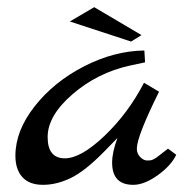

<svg xmlns="http://www.w3.org/2000/svg" viewBox="-20 -516 529 536"><path d="M449 -101 472 -84Q458 -54 420.5 -27Q383 0 352 0Q293 0 293 -62Q293 -91 308 -131L271 -93Q217 -38 177.5 -19Q138 0 100 0Q62 0 42.5 -21.5Q23 -43 23 -81Q23 -151 77 -219.5Q131 -288 215 -331Q299 -374 383 -375L385 -342L343 -333Q252 -313 182.5 -253Q113 -193 113 -133.5Q113 -74 161 -74Q206 -74 272 -137Q338 -200 382 -285L424 -260Q362 -135 362 -101Q362 -87 371.5 -77.5Q381 -68 390.5 -68Q400 -68 403 -69Q406 -70 409 -71.5Q412 -73 416.5 -76Q421 -79 424.5 -82Q428 -85 436 -91Q444 -97 449 -101ZM346 -400 175 -456 243 -496 375 -418Z"/></svg>

Font: Marck Script
Style: Regular
Weight: 400
Designer: Denis Masharov, Marck Fogel
Foundry: Denis Masharov
Version: Version 1.002